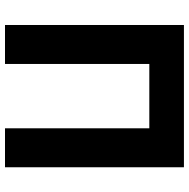

<svg xmlns="http://www.w3.org/2000/svg" viewBox="-14 -724 738 749"><g transform="rotate(90 354.5 -349.0)"><path d="M77 -698V0H229V-563H480V0H632V-698Z"/></g></svg>

Font: Braiins Sans
Style: Bold
Weight: 700
Designer: Mike Abbink, Paul van der Laan, Pieter van Rosmalen, Jiri Chlebus, Lubos Buracinsky
Foundry: Bold Monday, Sudetype
Version: Version 1.000;hotconv 1.0.109;makeotfexe 2.5.65596